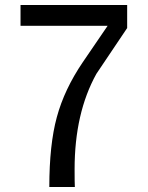

<svg xmlns="http://www.w3.org/2000/svg" viewBox="-20 -744 590 767"><path d="M279 3Q278 -13 278 -68Q278 -292 365 -449L488 -632V-724H62V-641H410L311 -496Q237 -387 207 -276Q177 -166 177 3Z"/></svg>

Font: Sawarabi Gothic
Style: Regular
Weight: 400
Designer: mshio (mshio@users.sourceforge.jp)
Version: Version 20141215